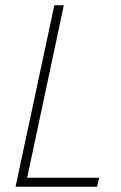

<svg xmlns="http://www.w3.org/2000/svg" viewBox="-20 -708 459 728"><path d="M39 0 186 -688H222L83 -34H356L348 0Z"/></svg>

Font: Saira SemiCondensed Thin
Style: Italic
Weight: 250
Width: 4
Italic angle: -12°
Designer: Hector Gatti with collaboration of the Omnibus-Type team
Foundry: Omnibus-Type
Version: Version 1.101